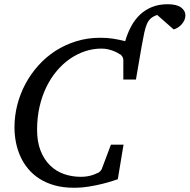

<svg xmlns="http://www.w3.org/2000/svg" viewBox="-20 -864 889 900"><path d="M849.1 -792Q849.1 -780.8 844.5 -770Q839.8 -759.3 832 -750.5Q824.2 -741.7 814.2 -735.1Q804.2 -728.5 793.9 -726.1L716.8 -793.9Q698.2 -787.6 687.3 -778.1Q676.3 -768.6 668.9 -752.2Q661.6 -735.8 656.2 -710.4Q650.9 -685.1 644 -647L617.2 -491.2H558.1V-584Q558.1 -591.8 552.5 -600.1Q546.9 -608.4 540 -610.8Q538.1 -611.8 531.2 -616Q524.4 -620.1 513.4 -624.5Q502.4 -628.9 487.8 -632.6Q473.1 -636.2 455.1 -636.2Q416.5 -636.2 379.4 -624Q342.3 -611.8 308.8 -588.9Q275.4 -565.9 247.1 -532.7Q218.8 -499.5 198 -457.3Q177.2 -415 165.5 -364.3Q153.8 -313.5 153.8 -255.9Q153.8 -199.2 170.2 -157.7Q186.5 -116.2 214.4 -88.9Q242.2 -61.5 279.5 -48.3Q316.9 -35.2 358.9 -35.2Q375 -35.2 388.2 -37.4Q401.4 -39.6 410.9 -42.5Q420.4 -45.4 426.3 -48.1Q432.1 -50.8 434.1 -51.8Q439.9 -52.7 447 -58.8Q454.1 -64.9 457 -71.8L500 -186H559.1L532.2 -23.9Q526.4 -22 507.1 -15.6Q487.8 -9.3 459.7 -2.2Q431.6 4.9 397 10.5Q362.3 16.1 326.2 16.1Q276.4 16.1 236.3 4.9Q196.3 -6.3 165.5 -25.9Q134.8 -45.4 112.3 -72.3Q89.8 -99.1 75.7 -130.6Q61.5 -162.1 54.7 -196.8Q47.9 -231.4 47.9 -267.1Q47.9 -320.3 61 -372.1Q74.2 -423.8 99.1 -470.5Q124 -517.1 159.7 -556.9Q195.3 -596.7 240 -625.5Q284.7 -654.3 337.6 -670.7Q390.6 -687 450.2 -687Q481 -687 508.8 -682.9Q536.6 -678.7 566.9 -670.9Q577.6 -708.5 594.7 -740.2Q611.8 -772 636.2 -795.2Q660.6 -818.4 692.9 -831.3Q725.1 -844.2 766.1 -844.2Q808.1 -844.2 828.6 -829.1Q849.1 -814 849.1 -792Z"/></svg>

Font: Charis SIL Afr
Style: Italic
Weight: 400
Italic angle: -11°
Foundry: SIL International
Version: Version 5.000